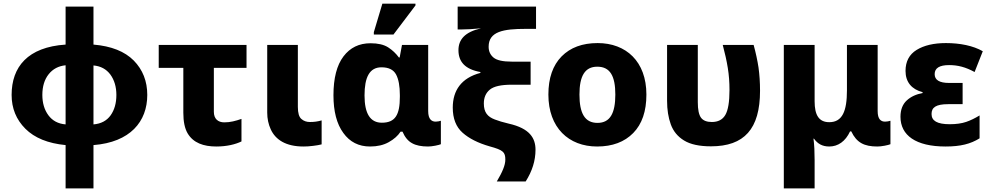

<svg xmlns="http://www.w3.org/2000/svg" viewBox="-20 -796 5455 1056"><path d="M494.1 240.2V2C695.8 -13.7 790 -127 790 -273.9C790 -349.6 765.1 -412.6 715.8 -462.9C666 -513.2 592.3 -542.5 494.1 -550.8V-759.8H340.8V-550.8C132.8 -537.1 43.9 -428.2 43.9 -273.9C43.9 -200.2 69.3 -138.2 119.6 -87.9C169.9 -37.6 243.7 -7.3 340.8 2V240.2ZM340.8 -111.8C299.3 -115.2 268.1 -132.3 246.1 -162.1C224.1 -191.9 212.9 -229.5 212.9 -273.9C212.9 -320.8 224.6 -358.9 247.6 -387.7C270.5 -416.5 301.8 -433.1 340.8 -437ZM494.1 -436C533.7 -432.6 564.5 -416 586.9 -386.2C608.9 -356 620.1 -318.4 620.1 -273.9C620.1 -228.5 609.4 -191.4 588.4 -161.6C566.9 -131.8 535.6 -115.2 494.1 -111.8Z M1169.9 9.8C1227.1 9.8 1274.9 -2 1308.1 -18.1V-142.1C1276.4 -130.9 1246.6 -123 1213.9 -123C1179.2 -123 1156.2 -142.1 1156.2 -181.2V-422.9H1335.9V-548.8H853V-422.9H988.3V-175.8C988.3 -127.4 996.1 -89.8 1011.7 -63C1043 -9.8 1099.6 9.8 1169.9 9.8Z M1648.9 9.8C1665 9.8 1682.6 8.8 1701.7 6.3C1720.7 3.9 1736.3 1.5 1749 -2V-133.8C1726.1 -127.4 1708 -125 1684.1 -125C1666 -125 1650.4 -130.4 1637.7 -141.6C1624.5 -152.8 1618.2 -174.8 1618.2 -208V-548.8H1449.7V-176.8C1449.7 -143.6 1456.1 -112.8 1469.2 -84.5C1495.1 -27.8 1551.8 9.8 1648.9 9.8Z M2144 -606 2265.1 -766.1V-775.9H2083L2036.1 -619.1V-606ZM2015.1 9.8C2055.2 9.8 2089.4 2 2118.2 -14.2C2147 -30.3 2168.5 -49.3 2183.1 -71.8H2193.8C2207 -41 2224.6 -20 2246.6 -8.3C2268.1 3.9 2297.4 9.8 2334 9.8C2344.7 9.8 2357.9 8.3 2373.5 5.4C2389.2 2.4 2399.4 -0.5 2404.8 -2.9V-131.8C2399.4 -129.4 2383.8 -127 2376 -127C2354.5 -127 2335 -139.6 2335 -185.1V-548.8H2190.9L2178.2 -480H2173.8C2157.7 -502 2138.2 -520.5 2114.7 -535.6C2090.8 -550.8 2058.6 -558.1 2018.1 -558.1C1955.1 -558.1 1905.8 -534.2 1869.1 -485.8C1832.5 -437.5 1814 -366.2 1814 -272C1814 -183.6 1832 -114.3 1868.2 -64.9C1903.8 -15.1 1953.1 9.8 2015.1 9.8ZM2080.1 -121.1C2016.6 -121.1 1984.9 -170.9 1984.9 -271C1984.9 -371.1 2012.2 -425.8 2078.1 -425.8C2117.7 -425.8 2144 -412.6 2158.2 -386.7C2172.4 -360.4 2179.2 -322.3 2179.2 -272.9V-263.2C2179.2 -164.1 2153.8 -121.1 2080.1 -121.1Z M2871.1 202.1C2907.2 145.5 2925.3 87.4 2925.3 27.8C2925.3 -34.7 2895.5 -89.8 2777.3 -116.2C2746.6 -123.5 2721.7 -130.9 2701.7 -138.7C2661.6 -153.8 2641.1 -177.7 2641.1 -227.1C2641.1 -259.8 2652.3 -285.2 2674.3 -303.2C2696.3 -321.3 2736.3 -330.1 2794.4 -330.1H2898.4V-457H2794.4C2745.6 -457 2712.4 -464.4 2694.3 -479.5C2676.3 -494.6 2667.5 -514.2 2667.5 -539.1C2667.5 -623 2749 -637.2 2871.1 -637.2H2928.2V-759.8H2497.1V-633.8H2513.2C2542.5 -633.8 2586.4 -636.2 2625.5 -640.1C2537.1 -620.1 2501.5 -578.6 2501.5 -520C2501.5 -456.1 2538.1 -415 2622.1 -399.9V-395C2517.1 -367.2 2470.2 -298.3 2470.2 -204.1C2470.2 -144 2488.3 -97.7 2524.4 -65.9C2560.1 -34.2 2609.4 -9.3 2672.4 8.8C2747.6 29.3 2759.3 40.5 2759.3 82C2759.3 112.8 2743.2 149.9 2712.4 202.1Z M3535.2 -275.9C3535.2 -458 3423.3 -559.1 3267.1 -559.1C3183.1 -559.1 3117.2 -534.7 3068.8 -485.8C3020.5 -436.5 2996.1 -366.7 2996.1 -275.9C2996.1 -93.3 3107.9 9.8 3264.2 9.8C3348.1 9.8 3414.6 -15.1 3462.9 -64.5C3511.2 -113.8 3535.2 -184.1 3535.2 -275.9ZM3167 -275.9C3167 -377.4 3196.3 -429.2 3265.1 -429.2C3335.9 -429.2 3364.3 -377.4 3364.3 -275.9C3364.3 -173.8 3335.9 -120.1 3266.1 -120.1C3195.8 -120.1 3167 -173.8 3167 -275.9Z M3890.1 8.8C4073.2 8.8 4160.2 -86.4 4160.2 -296.9C4160.2 -343.3 4157.2 -385.7 4151.9 -424.3C4146 -462.9 4137.2 -504.4 4125 -548.8H3955.1C3967.3 -503.4 3976.6 -461.4 3982.9 -422.4C3989.3 -383.3 3992.2 -342.8 3992.2 -300.8C3992.2 -234.9 3984.4 -189.5 3969.2 -163.6C3954.1 -137.7 3929.2 -125 3895 -125C3867.2 -125 3847.2 -132.8 3835.4 -148.9C3823.7 -165 3817.9 -193.4 3817.9 -233.9V-548.8H3648.9V-241.2C3648.9 -192.4 3655.8 -149.4 3669.4 -111.8C3683.1 -74.2 3707.5 -44.4 3742.2 -23.4C3776.9 -2 3826.2 8.8 3890.1 8.8Z M4460.4 240.2V84C4460.4 65.9 4460 45.4 4459 21.5C4457.5 -2.4 4456.1 -20.5 4454.1 -33.2H4457C4477.1 -5.4 4502.4 9.8 4541 9.8C4589.4 9.8 4629.9 -18.6 4655.3 -73.2H4662.1C4691.4 -11.2 4733.4 9.8 4805.2 9.8C4816.4 9.8 4830.1 8.3 4845.7 5.4C4861.3 2.4 4872.1 -0.5 4877.4 -2.9V-131.8C4871.6 -129.4 4856 -127 4848.1 -127C4825.2 -127 4807.1 -139.6 4807.1 -185.1V-548.8H4638.2V-298.8C4638.2 -185.5 4613.3 -124 4541 -124C4483.9 -124 4460.4 -163.1 4460.4 -238.8V-548.8H4291V240.2Z M5180.7 9.8C5263.2 9.8 5318.4 -4.4 5367.7 -35.2V-161.1C5342.8 -146 5318.4 -133.8 5293.9 -125.5C5269.5 -117.2 5239.3 -112.8 5203.6 -112.8C5133.8 -112.8 5103.5 -131.8 5103.5 -168.9C5103.5 -204.6 5126.5 -223.1 5195.3 -223.1H5274.4V-339.8H5200.2C5147 -339.8 5120.6 -356 5120.6 -388.2C5120.6 -421.4 5147 -438 5200.2 -438C5248.5 -438 5291 -426.8 5340.3 -399.9L5385.3 -514.2C5332 -544.9 5259.3 -559.1 5182.6 -559.1C5115.7 -559.1 5062 -546.4 5021.5 -521.5C4981 -496.6 4960.4 -458 4960.4 -405.8C4960.4 -344.7 4994.1 -304.7 5054.2 -289.1V-284.2C5019 -277.8 4990.2 -264.6 4967.3 -243.7C4944.3 -222.7 4932.6 -192.4 4932.6 -153.8C4932.6 -51.8 5016.6 9.8 5180.7 9.8Z"/></svg>

Font: Noto Reveo Sans
Style: Regular
Weight: 800
Designer: Monotype Design Team
Foundry: Monotype Imaging Inc.
Version: Version 2.007